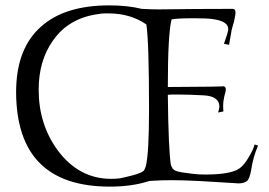

<svg xmlns="http://www.w3.org/2000/svg" viewBox="-20 -676 1003 715"><path d="M389 19Q41 19 40 -333Q40 -495 133 -577Q221 -656 387 -656Q455 -656 508 -643Q525 -642 540.5 -641.5Q556 -641 571 -641Q637 -642 706 -642.5Q775 -643 847 -643Q857 -643 857 -629Q857 -624 855.5 -616.5Q854 -609 852 -598L843 -566L833 -509L814 -513Q822 -535 826 -548.5Q830 -562 830 -568Q830 -597 772 -605Q751 -608 707 -608H697Q670 -608 650.5 -607Q631 -606 619 -604Q612 -577 608.5 -514.5Q605 -452 605 -352Q816 -353 812 -355H811Q811 -355 811 -355Q811 -355 812 -355Q821 -353 821 -343Q821 -336 815 -316Q813 -306 812 -298Q811 -290 811 -285Q811 -283 811 -277.5Q811 -272 812 -261L792 -257Q793 -259 794.5 -264.5Q796 -270 797 -277Q798 -318 738 -321Q681 -324 643 -324Q632 -324 622.5 -324Q613 -324 605 -323Q606 -220 609 -155Q612 -90 616 -64Q621 -44 635 -40Q640 -37 655.5 -34.5Q671 -32 695 -29Q718 -26 743 -26Q840 -26 872 -49Q890 -62 907 -92Q925 -122 928 -138L941 -134Q922 -90 915 -41Q910 -14 902 -4Q891 7 867 7Q864 7 861 6.5Q858 6 854 6Q779 1 720.5 -2Q662 -5 619 -5Q600 -5 583 -4.5Q566 -4 551 -3L536 -2Q472 19 389 19ZM394 -10Q402 -10 410.5 -10.5Q419 -11 427 -12Q436 -14 447.5 -16.5Q459 -19 474 -23Q510 -33 516 -41Q518 -45 520 -49Q522 -53 523 -57Q535 -105 535 -267Q535 -394 532.5 -473.5Q530 -553 525 -585Q465 -626 386 -626Q377 -626 368 -626Q359 -626 349 -624Q237 -610 178 -526Q124 -451 124 -342Q124 -213 195 -116Q274 -10 394 -10Z"/></svg>

Font: Gideon Roman
Style: Regular
Weight: 400
Designer: Robert E. Leuschke
Foundry: Robert E. Leuschke
Version: Version 2.010